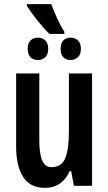

<svg xmlns="http://www.w3.org/2000/svg" viewBox="-20 -898 524 928"><path d="M228 -878Q239 -848 255.5 -811Q272 -774 291 -745V-734H219Q191 -761 160.5 -799.5Q130 -838 110 -869V-878ZM163 -716Q185 -716 199 -702.5Q213 -689 213 -662Q213 -635 199 -621.5Q185 -608 163 -608Q141 -608 127.5 -621.5Q114 -635 114 -662Q114 -689 127.5 -702.5Q141 -716 163 -716ZM321 -716Q342 -716 356.5 -702.5Q371 -689 371 -662Q371 -635 356.5 -621.5Q342 -608 321 -608Q299 -608 286 -621.5Q273 -635 273 -662Q273 -689 286 -702.5Q299 -716 321 -716ZM425 -543V0H337L324 -71H317Q280 10 198 10Q125 10 91.5 -43.5Q58 -97 58 -189V-543H170V-219Q170 -90 227 -90Q278 -90 295.5 -133.5Q313 -177 313 -262V-543Z"/></svg>

Font: Noto Sans ExtraCondensed SemiBold
Style: Regular
Weight: 600
Width: 2
Designer: Monotype Design Team
Foundry: Monotype Imaging Inc.
Version: Version 2.013; ttfautohint (v1.8.4.7-5d5b)